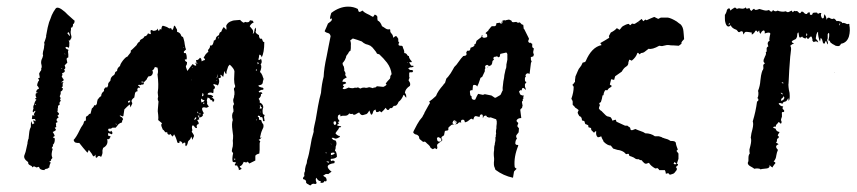

<svg xmlns="http://www.w3.org/2000/svg" viewBox="-20 -525 2583 579"><path d="M54 -58Q58 -68 59 -75L61 -84L63 -93V-96L64 -100Q64 -104 66 -106Q66 -110 68 -124Q69 -135 73 -142Q73 -155 74 -160Q76 -156 78 -150L81 -152L84 -154Q80 -156 81 -163L84 -161L86 -159Q88 -161 87 -162L86 -164V-166H81Q78 -165 76 -167L77 -172V-177H81L84 -176Q84 -177 82 -181L85 -186L87 -190Q86 -192 83 -189L81 -187L80 -186Q78 -188 79 -192L80 -195L81 -198Q79 -204 83 -210L84 -214L85 -217Q87 -222 90 -224Q85 -227 86 -228L88 -229L90 -231Q86 -235 88 -243L90 -244L94 -245Q93 -246 91 -246Q90 -247 89 -247Q90 -256 97 -257Q98 -261 92 -267Q92 -272 94 -276L95 -279L97 -281Q99 -283 95 -289Q96 -290 98 -290L100 -291Q98 -301 98 -303L101 -309Q106 -314 104 -318Q107 -322 105 -330Q103 -336 105 -344L108 -351L110 -358Q108 -362 110 -370L112 -377L113 -383V-386L114 -390Q114 -395 113 -396L115 -401L117 -407Q120 -415 119 -417Q124 -446 128 -458L132 -468L136 -479Q141 -490 147 -498Q153 -509 176 -489L184 -481L193 -473Q195 -471 198 -468.5Q201 -466 202.5 -464.5Q204 -463 205 -463Q205 -454 200 -452Q201 -449 199 -445Q198 -441 194 -442V-435L193 -429Q193 -423 195 -417Q196 -414 195 -410L193 -407L191 -403H187Q190 -398 189 -392V-387L188 -382Q186 -380 185 -382L183 -383Q180 -385 177 -381L181 -377L184 -376L186 -375V-372Q185 -371 185 -370L186 -361V-352Q180 -350 181 -346L182 -341L183 -336L181 -334L179 -332L175 -328L176 -325L177 -321Q177 -317 173 -316Q180 -308 167 -304Q170 -299 166 -295Q166 -294 169 -289L171 -287Q172 -286 172 -283L169 -280L167 -279L164 -276L167 -277H168L172 -278Q169 -275 169 -272V-268Q170 -264 166 -261Q166 -259 168 -259H170Q169 -251 163 -249V-242Q161 -236 160 -235L161 -233L162 -231Q164 -229 162 -227Q160 -226 162 -224L163 -222V-220Q158 -218 160 -209Q155 -207 155 -205V-202Q155 -199 154 -198V-192Q152 -189 154 -187L155 -186L157 -184Q160 -180 153 -176L155 -174L157 -171Q146 -165 154 -157L148 -154Q150 -152 149 -148V-145L150 -142L148 -141Q146 -140 145 -140Q146 -138 147.5 -136Q149 -134 149 -133Q143 -128 139 -127Q144 -120 145 -115Q143 -113 140 -112Q140 -109 144 -109Q146 -107 145 -100Q144 -92 139 -88Q141 -86 139 -83L137 -81L136 -78L138 -77L139 -76L137 -69L136 -63Q135 -56 138 -49Q138 -48 134 -44Q135 -42 133 -40L130 -38L128 -37Q130 -36 131 -36Q132 -35 133 -35L130 -28Q128 -22 129 -20Q127 -20 124 -17L121 -16H119Q115 -15 114 -12Q100 -12 98 -21Q97 -21 97 -22Q91 -20 90 -20L88 -21L86 -22Q82 -25 77 -20Q77 -24 74 -25L70 -27Q64 -30 65 -36Q49 -47 54 -58ZM183 -425Q189 -417 190 -416Q192 -420 187 -428Q186 -428 185 -427Q184 -426 183 -425ZM88 -211Q87 -211 85 -209L87 -208Q89 -210 88 -211ZM175 -364V-362Q176 -361 177 -361L176 -363ZM166 -317Q167 -318 168 -318Q166 -320 165 -319Q166 -318 166 -317Z M219 -94H213L208 -95Q204 -96 202 -103Q210 -111 220 -132Q224 -141 230 -149L232 -153L233 -157Q235 -162 239 -161V-171Q241 -176 245 -176Q249 -183 253 -182L257 -198Q263 -202 264 -208Q269 -205 272 -212L273 -219Q274 -221 274 -224Q280 -233 285 -235Q285 -240 288 -245L291 -248L294 -251Q292 -255 296 -259Q298 -263 303 -261L306 -267V-271Q306 -275 313 -282Q313 -293 324 -299L326 -302L327 -306Q328 -309 333 -311Q333 -320 342 -326Q342 -331 351 -343Q360 -354 364 -354L367 -358L371 -363Q376 -368 374 -372Q378 -375 388 -385L392 -389L394 -393Q397 -398 401 -399Q401 -403 405 -406L409 -408L413 -411Q415 -416 418 -416Q420 -416 422 -418Q425 -421 426 -424H428L430 -423Q433 -421 435 -423Q433 -431 434.5 -433.5Q436 -436 442 -432Q454 -432 455 -439Q459 -427 461 -435Q462 -436 462 -438L464 -437L466 -435Q467 -444 470 -447Q472 -448 482 -444L486 -442L489 -440Q494 -438 495 -441Q497 -439 497 -438L498 -436L499 -434Q502 -437 503 -440L504 -444L505 -448Q509 -446 510 -443L511 -440L513 -438L514 -434V-429Q522 -427 525 -421L527 -416Q528 -415 532 -413L533 -410L534 -407L536 -399L537 -392Q539 -379 541 -376L539 -374L537 -372Q533 -370 535 -365H540Q544 -358 543 -346H540L537 -345Q539 -339 544 -338Q544 -332 543 -330L542 -328L541 -327Q539 -325 545 -311L553 -322L561 -332Q566 -327 570 -327Q574 -327 569 -335L571 -336H573Q571 -342 571 -344Q577 -342 583 -351Q588 -349 588 -340Q595 -344 598 -344Q599 -347 594 -351L597 -356L600 -361Q606 -368 608 -368V-371L607 -374Q615 -382 613 -388Q619 -386 622 -392L624 -398L625 -403Q630 -403 631 -409Q631 -410 631.5 -411.5Q632 -413 633 -414Q637 -418 640 -419L641 -422L642 -425Q643 -428 647 -429L650 -436L654 -443Q656 -443 658 -440L660 -438L662 -435Q663 -436 663 -441L662 -447Q666 -458 680 -462Q682 -463 686 -463.5Q690 -464 692 -464L704 -465L708 -461L712 -458Q715 -455 719 -459Q731 -455 734 -464L738 -463H741Q743 -462 745 -457Q738 -455 733 -446L738 -440L742 -435Q745 -429 742 -423Q746 -424 747 -431L748 -437Q750 -441 751 -442Q752 -439 752 -433L751 -431V-429Q750 -425 761 -419V-416L762 -413Q762 -410 765 -408Q770 -410 771 -405L773 -400Q775 -398 777 -398Q777 -366 769 -352Q768 -358 764 -360Q763 -361 762 -359Q761 -357 761 -353L759 -345Q764 -343 767 -348Q772 -337 766 -331Q771 -324 764 -308Q768 -305 771 -298L773 -292L775 -287L773 -280L772 -274Q769 -268 760 -268Q758 -264 766 -262L769 -261H771Q774 -260 775 -257Q774 -254 770 -254H768L766 -253Q762 -251 760 -249Q762 -245 765 -247H768L771 -244Q771 -242 770 -242H768L767 -241Q768 -234 760 -227Q765 -221 763 -216Q773 -212 774 -202Q771 -194 772 -187Q772 -179 777 -179Q779 -176 776 -173L777 -167L778 -160Q773 -158 773 -163L772 -168Q772 -170 770 -172Q764 -170 764 -175Q767 -177 765 -179Q766 -175 763 -175L761 -176H758Q757 -173 758 -172H760L761 -170V-164Q768 -164 769 -160V-158L770 -156Q772 -152 774 -150Q776 -142 772 -136Q772 -135 769 -129L767 -123L766 -118Q763 -109 765 -109Q765 -109 768 -112Q769 -108 760 -103L763 -101L765 -98Q763 -96 763 -92V-73L762 -62Q751 -59 750 -55V-41L732 -32L730 -34Q729 -36 727 -38Q725 -33 715 -37Q710 -25 704 -24Q702 -22 705 -20L707 -18L709 -16Q705 -13 700 -12Q701 -14 699 -19L697 -22L695 -26H689Q687 -28 689 -31L691 -33L692 -35L687 -36Q683 -36 682 -37Q679 -45 683 -63L679 -69L680 -76L682 -84Q683 -94 682 -101Q683 -106 683 -116L681 -132Q678 -153 682 -163Q677 -180 684 -188V-194L683 -200Q682 -207 686 -211Q681 -222 685 -230Q686 -231 686 -236L687 -240V-248L686 -253Q684 -260 689 -262V-267Q686 -273 686 -286Q687 -301 687 -310Q686 -318 673 -330Q668 -326 667 -321L664 -312L663 -308V-305Q663 -302 662 -302Q660 -302 656 -311L655 -302L653 -293L646 -300Q644 -298 645 -296L646 -294L647 -293L644 -290Q642 -290 639 -289Q644 -279 637 -267L634 -269L630 -270Q626 -272 623 -271Q624 -270 624 -268Q628 -265 628 -262Q629 -258 624 -256Q624 -247 623 -244L619 -245Q618 -246 616 -246Q606 -246 606 -240L610 -239H615Q621 -237 622 -235Q624 -232 621 -232H618L622 -229L626 -225Q627 -221 622 -217Q620 -225 615 -223Q614 -229 606 -231L605 -227L604 -224Q603 -221 605 -217Q602 -212 610 -204Q602 -198 599 -201Q582 -204 595 -183Q590 -182 592 -177Q588 -170 579 -171L581 -165Q575 -164 575 -162L577 -159L579 -155Q580 -151 577 -150Q574 -150 574 -148Q572 -145 574 -139Q570 -138 567 -142L565 -145Q563 -147 561 -147Q558 -144 559 -138L560 -133Q560 -130 558 -128Q565 -118 565 -116Q565 -114 564 -112L562 -108L561 -103Q560 -105 558.5 -108.5Q557 -112 557 -113L555 -109L554 -106Q551 -102 550 -102Q549 -101 547 -98L546 -93Q545 -88 541 -84Q538 -85 539 -94Q535 -97 531 -91Q528 -100 521 -99Q522 -95 520.5 -94Q519 -93 515 -95Q511 -111 505 -120Q504 -118 502 -115Q500 -114 500 -113L497 -117L494 -121Q490 -117 487 -120Q484 -122 484 -127Q480 -124 477 -128L474 -132Q472 -134 471 -134L469 -139L467 -144Q465 -151 469 -153Q459 -161 457 -163Q458 -169 457 -179Q455 -192 456 -195L458 -219Q454 -226 457 -233Q455 -248 456 -249Q459 -268 455 -301Q458 -308 455 -321L447 -323Q446 -320 445 -318.5Q444 -317 443 -315.5Q442 -314 441 -313.5Q440 -313 439 -313Q443 -307 439 -300Q435 -294 428 -295Q423 -289 422 -285L420 -283L418 -281L414 -277Q414 -270 411 -270H407Q406 -270 404 -268L402 -269H400Q398 -270 396 -267Q403 -264 402 -260Q396 -262 395 -258Q393 -255 395 -250Q388 -249 387 -243L386 -237L385 -231Q375 -224 377 -218L378 -216L379 -214Q379 -212 376 -207L374 -201L371 -210L363 -203L355 -195Q354 -189 352 -175Q350 -173 347 -175L345 -176L342 -177Q340 -175 343 -174L346 -172L348 -171Q352 -166 351 -165L349 -162Q348 -161 348 -156Q341 -154 337 -150L333 -145L329 -140H319Q317 -138 314 -137H308Q305 -134 307 -131L310 -129L312 -127Q313 -128 315 -131Q322 -124 317 -120L312 -122L307 -124Q306 -123 306 -120V-116L310 -115L314 -113Q313 -112 311 -109Q312 -108 309 -106Q306 -104 303 -106Q308 -88 291 -79Q289 -73 289 -72V-67Q290 -62 285 -52L279 -55L276 -54L274 -52Q272 -48 269 -50Q268 -51 268 -59Q264 -52 261 -54L259 -57L257 -61L248 -73Q247 -72 247 -71L246 -69Q246 -68 245 -67Q244 -66 244 -64L237 -72L231 -79ZM586 -223 587 -219V-216L590 -217L593 -218Q595 -219 597 -223Q590 -223 588 -228Q586 -226 586 -223ZM565 -164Q572 -164 572 -171Q570 -172 568.5 -170Q567 -168 565 -164ZM763 -206 764 -205V-204Q764 -199 763 -197L771 -199L766 -204V-206Q766 -207 765 -208ZM589 -235H592Q596 -240 591 -245Q589 -235 589 -235ZM637 -302Q635 -297 633 -289Q636 -289 637 -302ZM366 -220 367 -217 368 -214 370 -216 371 -218Q374 -220 372 -222ZM576 -176 578 -174 579 -171Q582 -174 581 -176Q580 -177 576 -176ZM410 -279 405 -278Q409 -275 414 -277Q412 -279 410 -279ZM573 -336 572 -334 573 -333H574L576 -335Q574 -335 573 -336ZM756 -338Q757 -336 757 -331Q760 -334 761 -334Q761 -335 756 -338ZM586 -181 583 -183Q582 -183 580 -181Q584 -180 586 -181ZM579 -183Q578 -184 578 -184Q578 -186 577 -186L576 -189Q573 -184 579 -183ZM593 -212Q595 -212 597 -214L595 -216Q591 -214 593 -212ZM639 -414V-408Q642 -412 639 -414ZM685 -46 687 -44 688 -42Q690 -45 689.5 -46Q689 -47 685 -46ZM753 -311Q753 -312 754 -313Q754 -314 755 -316Q749 -315 753 -311ZM754 -166 752 -162Q755 -162 754 -166ZM768 -187Q764 -188 764 -188Q764 -186 768 -187ZM562 -320 560 -322Q558 -320 562 -320ZM634 -282 633 -283 632 -285Q633 -282 633.5 -281Q634 -280 635 -281Q635 -282 634 -282ZM332 -150 329 -153Q329 -148 332 -150ZM534 -383 533 -382 534 -381Q536 -383 534 -383ZM557 -283V-284L556 -285Q556 -283 557 -283ZM698 -31Q697 -32 696 -32Q696 -31 698 -31ZM739 -436Z M895 9 896 8 898 6Q896 -3 900 -9Q899 -14 902 -25L905 -33L906 -41Q912 -59 916 -84L920 -106L926 -128Q925 -134 928 -146L930 -155L932 -164L939 -205Q943 -227 948 -245Q950 -271 956 -294Q957 -319 965 -355L971 -386L977 -416Q975 -424 970 -425L964 -427Q960 -429 959 -431L964 -442L969 -454L973 -457L978 -461Q983 -466 979 -470Q978 -469 975 -467Q975 -475 979 -486Q1004 -505 1030 -505Q1046 -505 1059 -498Q1061 -490 1063 -489Q1065 -489 1068 -490L1071 -492L1074 -493Q1076 -488 1094 -480Q1095 -479 1099 -477L1105 -474L1108 -478L1110 -481Q1117 -479 1118 -474V-468L1119 -463Q1127 -460 1132 -446L1137 -443L1143 -439Q1149 -435 1155 -437L1157 -435Q1156 -428 1160 -425L1161 -423L1163 -421Q1165 -418 1166 -411Q1172 -417 1175 -416Q1176 -416 1181 -408V-402Q1181 -398 1184 -397L1183 -395L1182 -393Q1181 -390 1183 -388L1187 -387H1191Q1196 -385 1195 -381Q1200 -372 1199 -365Q1204 -365 1207 -361Q1209 -356 1213 -356Q1213 -352 1216 -347L1219 -343L1222 -340Q1220 -336 1219 -337L1217 -338H1215Q1214 -337 1216 -333L1218 -330L1220 -327Q1225 -327 1228 -326Q1225 -322 1221 -322H1217L1211 -319Q1216 -313 1219 -314H1223L1226 -311Q1224 -306 1221 -307H1217L1214 -306V-293Q1216 -291 1214 -288L1212 -283Q1214 -280 1216 -276Q1218 -271 1216 -266Q1202 -257 1201 -245Q1206 -240 1205 -230Q1202 -234 1201 -235L1200 -237Q1198 -239 1197 -239Q1191 -224 1182 -218Q1177 -204 1168 -206L1165 -203L1163 -200Q1160 -198 1156 -199Q1150 -187 1143 -200Q1139 -194 1130 -186L1128 -188L1125 -190Q1118 -185 1114 -188V-190L1113 -192Q1113 -194 1112.5 -194.5Q1112 -195 1111 -194Q1107 -192 1106 -190L1104 -184Q1101 -176 1098 -181L1096 -186L1094 -192Q1089 -183 1085 -181Q1073 -177 1072 -178Q1068 -178 1063 -186L1057 -183L1052 -180Q1046 -177 1043 -182Q1038 -180 1033 -183Q1029 -176 1021 -176H1014Q1011 -176 1007 -174Q1006 -176 1006 -180Q998 -178 999 -173Q997 -168 1004 -160Q1002 -158 999 -157Q1003 -153 1001 -151L998 -150Q996 -148 998 -146Q999 -146 1009 -144Q1008 -141 1006 -141H1004L1002 -140Q1002 -136 997 -131L994 -127Q992 -125 992 -122Q1000 -114 1005 -115Q1005 -111 1001 -110L997 -108L993 -107H990L987 -109Q983 -110 980 -109Q985 -101 991 -102Q998 -95 992 -82Q993 -78 990 -71Q996 -66 996 -52Q990 -46 978 -46Q976 -43 979 -39Q983 -42 987 -40Q991 -39 988 -33Q953 -28 980 -7L978 -6Q977 -5 974.5 -3.5Q972 -2 970 0Q966 -1 962 0L959 2L955 4Q955 5 957 7L959 8L961 9Q965 13 965 18Q965 24 958 21Q957 28 946 26L947 24V21Q940 22 934 11Q930 16 935 27Q934 28 933 29Q932 30 931 30L926 29Q920 29 917 34Q913 34 910 31L906 29L903 26Q904 22 901 18Q900 17 894 15Q893 13 895 9ZM1024 -274 1020 -272 1015 -270Q1012 -268 1018 -264L1015 -261Q1014 -260 1014 -260Q1014 -258 1013 -258Q1017 -255 1022 -257L1027 -259L1031 -261Q1044 -257 1051 -261Q1052 -260 1054 -260Q1058 -262 1061 -261L1064 -259L1068 -258Q1071 -261 1078 -261L1084 -260L1090 -261Q1093 -263 1098 -261L1105 -259L1107 -261H1111Q1115 -262 1116 -265L1126 -264L1136 -263L1140 -265L1143 -267Q1148 -270 1143 -273Q1148 -280 1156 -288L1157 -292V-295Q1159 -300 1161 -301Q1159 -320 1147 -336L1136 -349L1124 -361L1121 -362L1117 -363Q1115 -368 1108 -376L1103 -382L1097 -387L1090 -390L1083 -392Q1076 -395 1071 -400L1057 -405L1044 -409L1040 -406L1036 -403Q1039 -396 1038 -388V-380L1037 -372Q1033 -371 1030 -364L1027 -360L1024 -356Q1024 -353 1023 -351L1020 -344Q1015 -336 1013 -335L1014 -329L1017 -324Q1019 -315 1018 -312Q1021 -308 1022 -304Q1019 -298 1026 -292Q1024 -291 1021 -289Q1018 -287 1017 -287Q1012 -282 1013 -278Q1023 -280 1024 -274ZM986 -156Q985 -152 989 -148Q997 -150 992 -159Q986 -160 986 -156ZM984 -65 981 -64H978V-57L981 -58L985 -59Q986 -60 990 -63Q988 -65 984 -65ZM969 -38H965Q964 -37 967 -36L969 -35L970 -34L973 -37ZM981 -87Q979 -92 977 -92Q980 -89 981 -87ZM964 -62V-66Q960 -65 964 -62ZM1207 -337 1209 -336Q1210 -336 1208 -338Q1208 -337 1207 -337ZM978 -52 980 -51Q980 -52 979 -53Q979 -52 978 -52ZM979 -75 980 -74Q980 -75 979 -75ZM972 -56Z M1226 -126Q1227 -127 1227 -129Q1229 -133 1238 -150Q1246 -164 1251 -169Q1254 -172 1255 -175Q1255 -176 1256.5 -178Q1258 -180 1259 -182Q1260 -184 1260 -185Q1261 -186 1261 -187L1266 -196L1271 -205L1275 -212H1276V-217L1274 -219Q1275 -219 1284 -226Q1286 -228 1289 -230.5Q1292 -233 1293 -234L1295 -236Q1300 -250 1317 -269L1318 -271Q1320 -273 1322 -275L1326 -288Q1330 -291 1339 -304Q1342 -309 1345.5 -315Q1349 -321 1350 -323Q1356 -328 1364 -340Q1370 -349 1377 -356L1383 -357Q1384 -357 1386 -359L1387 -361V-362L1386 -367L1389 -372H1393Q1397 -372 1398 -376L1399 -381L1407 -384L1410 -387Q1412 -388 1410 -390V-391Q1414 -391 1415 -395L1417 -402L1430 -412L1432 -414L1433 -419H1436Q1435 -419 1435 -418Q1433 -416 1435 -413Q1437 -411 1440 -411L1446 -412Q1447 -412 1449 -414Q1450 -417 1449 -418V-420L1448 -422Q1446 -424 1444 -425L1447 -428Q1453 -432 1454 -436L1456 -438Q1458 -441 1460 -443L1463 -446H1471Q1473 -446 1474 -447L1476 -449L1477 -455L1484 -456Q1485 -457 1486 -457Q1488 -454 1491 -454Q1495 -454 1496 -458V-459Q1496 -462 1495 -463L1501 -464H1502Q1504 -462 1505 -464L1515 -466L1522 -463L1523 -461Q1524 -458 1528 -458L1537 -459L1540 -457Q1543 -456 1546 -457L1547 -458L1553 -452Q1553 -451 1555 -451L1558 -450L1559 -441V-439Q1562 -436 1562 -435Q1568 -424 1575 -409V-407L1573 -402V-400L1574 -398L1576 -396H1581Q1582 -393 1585 -393V-384Q1585 -382 1588 -380L1590 -379L1588 -369V-366L1590 -360L1588 -355L1585 -354Q1579 -353 1581 -349V-345L1582 -342L1583 -341V-339L1582 -337Q1581 -336 1581 -334L1577 -302L1575 -303L1572 -304Q1569 -304 1567 -302Q1564 -299 1565 -296L1566 -294L1564 -292Q1563 -291 1563 -289V-283Q1563 -280 1566 -278H1568Q1567 -277 1565 -274L1563 -271V-266Q1563 -262 1564 -261L1565 -259V-257L1566 -256V-254L1561 -258Q1558 -261 1555 -259Q1553 -253 1553 -253L1554 -252L1551 -253H1549L1547 -251Q1544 -248 1546 -247Q1548 -241 1550 -239L1553 -238L1556 -237H1560L1559 -235Q1558 -234 1558 -230L1559 -228Q1555 -227 1557 -223V-222L1556 -221Q1554 -219 1554 -217L1556 -206L1555 -204V-202Q1554 -198 1552 -198Q1549 -196 1549 -193L1552 -169Q1544 -169 1540 -165Q1536 -161 1539 -158L1543 -154L1541 -148Q1539 -145 1541 -143L1545 -138L1544 -126L1537 -117Q1536 -114 1537 -111L1539 -107Q1534 -102 1534 -92Q1534 -91 1536 -89Q1537 -88 1539 -88H1542L1543 -86Q1529 -52 1532 -22Q1532 -20 1535 -18L1538 -16L1531 -9Q1531 -8 1530 -7L1527 11Q1498 5 1474 -13L1472 -19Q1468 -26 1470 -42V-48Q1468 -62 1470 -72Q1470 -82 1471 -86L1472 -88V-91Q1474 -99 1474 -101V-111Q1476 -113 1475 -118L1476 -121V-123Q1475 -127 1476 -133L1477 -138V-144L1478 -152V-159Q1478 -161 1477 -162Q1477 -166 1474 -166L1460 -171H1457L1455 -170L1453 -171L1451 -172H1449L1448 -173Q1448 -176 1446 -176Q1443 -177 1442 -176Q1437 -174 1437 -169H1436V-175Q1436 -180 1432 -180Q1430 -180 1429 -179Q1427 -177 1427 -176L1426 -172Q1425 -173 1423 -173L1415 -175Q1412 -175 1410 -172L1407 -164L1404 -166Q1402 -168 1399 -166L1390 -159Q1389 -159 1388 -158L1382 -156L1381 -160Q1380 -164 1376 -164H1374Q1373 -164 1371 -162Q1370 -161 1370 -159L1371 -155L1368 -156H1365L1363 -155L1359 -151L1351 -150L1343 -149Q1342 -149 1341 -148L1334 -142L1333 -141L1332 -139V-133Q1330 -131 1326 -131Q1321 -131 1321 -127L1319 -117L1313 -113Q1312 -112 1312 -112Q1312 -110 1311 -110Q1311 -108 1312 -107L1314 -103L1313 -101Q1313 -100 1312 -100L1300 -91Q1298 -89 1298 -86L1299 -79L1297 -75L1294 -77Q1291 -79 1289 -77L1285 -75L1284 -76Q1281 -77 1278 -80Q1277 -85 1268 -92L1264 -96Q1262 -98 1260 -98L1256 -97L1245 -106L1243 -114L1241 -116Q1238 -119 1236 -119Q1229 -120 1226 -126ZM1405 -253H1402Q1397 -253 1397 -248L1398 -240Q1398 -238 1399 -237L1403 -233L1402 -232Q1402 -225 1409 -224H1410Q1414 -224 1414 -227Q1416 -229 1416 -231L1419 -237Q1421 -241 1422 -242L1436 -239Q1438 -239 1439 -240L1442 -241L1462 -237L1471 -231Q1473 -229 1476 -231L1488 -238L1490 -240L1495 -251Q1496 -251 1496 -253Q1495 -258 1497 -271L1498 -280L1500 -290L1501 -299L1503 -308L1504 -313L1505 -317Q1506 -318 1506.5 -321Q1507 -324 1507 -326V-330L1508 -335L1509 -340L1510 -345V-362L1508 -366Q1505 -367 1504 -366L1491 -363Q1488 -363 1488 -359L1487 -354L1482 -352Q1482 -354 1479 -355H1477L1475 -354H1472Q1471 -354 1470 -353L1468 -351V-348L1469 -346L1470 -345L1467 -343Q1465 -341 1465 -340Q1464 -327 1457 -327L1456 -326L1454 -325Q1454 -327 1453 -327L1452 -328Q1451 -328 1450 -329Q1449 -330 1448 -329L1445 -328Q1442 -325 1443 -322Q1444 -321 1444 -320L1442 -316V-310L1434 -293L1430 -291Q1428 -289 1428 -287Q1423 -271 1419 -264Q1417 -269 1410 -269Q1406 -269 1406 -264ZM1300 -111 1298 -109Q1297 -108 1298 -107Q1298 -98 1304 -98H1307Q1311 -99 1311 -102V-105L1310 -107L1305 -110Q1304 -112 1300 -111ZM1351 -150 1353 -151H1354L1357 -154Q1357 -158 1356 -159L1354 -160L1352 -162H1350Q1348 -162 1346 -159V-158L1345 -156Q1344 -154 1345 -153L1347 -151Q1348 -150 1351 -150ZM1353 -158Q1354 -158 1354 -157V-155L1350 -159Q1353 -159 1353 -158ZM1493 -456 1492 -459 1496 -460 1495 -458Q1494 -456 1493 -456ZM1451 -321 1450 -323 1452 -324Q1452 -322 1451 -321ZM1445 -168V-169L1446 -170Q1446 -168 1445 -168Z M1707 -209V-219Q1706 -223 1703 -227Q1710 -247 1710 -263Q1709 -266 1706 -269L1710 -273L1711 -275L1714 -278V-284L1715 -291Q1715 -295 1716 -296L1719 -303L1722 -310Q1725 -318 1729 -322Q1733 -326 1737 -336L1744 -338L1746 -340Q1764 -383 1794 -389Q1793 -392 1790 -395L1804 -403L1817 -411V-414L1816 -416Q1819 -422 1822 -427Q1833 -432 1840 -440L1844 -438L1848 -435L1851 -438L1854 -442Q1856 -445 1860 -447L1868 -451Q1874 -453 1876 -453L1878 -451L1880 -449L1882 -450Q1884 -452 1886 -454L1890 -453H1894L1905 -460L1915 -468L1917 -465L1920 -461Q1923 -464 1926 -466L1930 -464L1941 -469L1953 -474L1965 -468L1969 -470L1973 -472H1994Q2005 -470 2021 -460L2026 -456Q2027 -455 2029.5 -453.5Q2032 -452 2033 -451Q2040 -443 2041 -431L2042 -420L2043 -407Q2036 -400 2035 -397V-393L2027 -387L2012 -388Q2001 -388 1998 -389Q1991 -390 1981 -387Q1976 -385 1968 -387Q1947 -375 1936 -378Q1929 -373 1923 -368L1919 -366L1913 -365L1909 -361L1906 -364L1904 -366Q1903 -365 1902 -365Q1898 -352 1885 -342L1881 -344L1877 -345Q1877 -343 1876.5 -341Q1876 -339 1875 -338V-336Q1875 -328 1868 -324Q1861 -320 1855 -309L1845 -302L1835 -295Q1834 -292 1832 -284L1828 -285L1823 -286L1822 -282L1821 -278L1820 -274L1819 -270L1825 -266L1823 -263L1820 -261Q1814 -258 1812 -253H1805Q1800 -245 1800 -238Q1798 -238 1797 -237L1795 -227L1792 -217L1790 -216L1787 -214L1788 -211L1789 -207Q1787 -204 1786 -198L1787 -197L1788 -195L1791 -192Q1795 -190 1796 -188L1801 -183Q1807 -176 1812 -174L1817 -173L1822 -171L1825 -166L1827 -161L1832 -163L1837 -164L1839 -158L1852 -152L1865 -146H1872Q1873 -145 1875 -143.5Q1877 -142 1879 -141L1880 -140L1881 -137L1882 -133H1884L1885 -132L1891 -134L1896 -136L1903 -133L1911 -130Q1921 -127 1926 -123Q1943 -123 1955 -114H1967Q1976 -112 1979 -109H1981L1983 -108L1993 -105Q1996 -104 2002 -100Q2010 -100 2013 -99L2015 -98Q2017 -96 2018 -95Q2018 -91 2020 -85L2024 -74L2020 -70L2023 -66L2026 -62V-46L2021 -31H2023L2024 -30Q2026 -27 2022 -25L2020 -23L2018 -21L2020 -19L2021 -17Q2022 -13 2018 -9L2015 -5L2012 -2L2007 0L2000 2L1997 -1L1995 -3L1992 -2L1988 -1L1987 -7L1985 -12H1968L1967 -14Q1965 -16 1963 -18L1956 -17Q1942 -25 1937 -34L1928 -31Q1923 -32 1921 -35L1918 -38L1915 -42Q1914 -41 1909 -43L1906 -45H1903Q1902 -44 1897 -46L1891 -50L1884 -53L1878 -55L1876 -61H1872L1868 -60L1862 -66Q1853 -72 1842 -73Q1840 -74 1829 -77Q1827 -79 1826 -81L1822 -86Q1812 -86 1800 -98Q1800 -100 1798.5 -102Q1797 -104 1795.5 -107.5Q1794 -111 1793 -114Q1787 -111 1783 -111Q1776 -116 1778 -129Q1777 -130 1774 -128L1773 -126L1771 -125L1763 -133Q1763 -138 1762 -139L1759 -140L1755 -141Q1754 -142 1754 -147Q1751 -149 1745 -151L1742 -160L1738 -161L1735 -162Q1735 -173 1727 -175Q1725 -178 1723 -182L1722 -186Q1723 -189 1725 -193L1720 -197L1714 -201L1713 -203L1711 -205ZM2014 -37 2013 -34 2011 -31Q2017 -28 2020 -31ZM1906 -457 1907 -455Q1908 -455 1908 -456Q1907 -457 1906 -457Z M2177 -445Q2170 -445 2167 -459Q2166 -462 2166 -470V-480Q2167 -481 2169 -485L2171 -490Q2172 -497 2176 -499Q2180 -501 2181 -498L2182 -495L2183 -493L2187 -497L2192 -500Q2197 -505 2202 -498Q2206 -500 2209 -500L2216 -499Q2225 -498 2229 -503Q2231 -497 2234 -499L2237 -500H2241Q2241 -495 2246 -492Q2253 -500 2255 -498L2256 -496L2259 -495Q2263 -495 2270 -498L2277 -496L2284 -494Q2292 -492 2299 -495Q2301 -492 2305 -490Q2309 -489 2311 -495Q2317 -488 2325 -493L2331 -491L2337 -490Q2342 -489 2350 -491Q2354 -487 2359 -489L2363 -491Q2367 -493 2368 -493L2370 -488L2371 -489L2373 -490L2375 -492Q2376 -493 2380 -491Q2383 -493 2386 -490L2389 -487L2392 -485Q2393 -485 2394 -486Q2396 -488 2397 -490Q2401 -490 2402 -489L2406 -485Q2409 -482 2414 -483Q2415 -489 2423 -487Q2422 -485 2422 -482Q2424 -480 2425 -480Q2428 -480 2429 -481Q2431 -483 2431 -486L2437 -487H2444Q2445 -483 2449 -484L2452 -486Q2456 -486 2457 -485Q2454 -480 2457 -474Q2459 -467 2464 -471L2465 -477Q2465 -480 2467 -482Q2471 -474 2471 -474L2473 -465Q2475 -474 2482 -471L2485 -469L2488 -468Q2490 -467 2494 -469Q2496 -469 2498 -467L2501 -464Q2502 -460 2507 -462L2511 -461L2515 -460Q2519 -459 2520 -455Q2523 -458 2535 -452Q2536 -453 2540 -453Q2543 -453 2541 -451Q2545 -433 2540 -415Q2534 -396 2516 -393Q2513 -385 2506 -386L2500 -387L2495 -390L2491 -392L2487 -395Q2484 -396 2482 -402L2480 -403H2478Q2482 -417 2480 -426Q2475 -424 2476 -417V-410Q2476 -408 2474 -404Q2479 -395 2475 -391Q2475 -392 2473.5 -396Q2472 -400 2471 -402Q2469 -400 2468 -398V-396L2467 -394Q2462 -392 2461 -399L2459 -406Q2458 -408 2455 -411Q2455 -410 2453 -400Q2450 -404 2448 -415L2447 -422V-429Q2444 -428 2442 -421L2441 -415L2440 -409L2442 -406L2445 -403Q2448 -398 2447 -397Q2442 -403 2434 -398L2430 -402V-406L2429 -410Q2427 -419 2422 -412V-413Q2416 -403 2413 -412Q2412 -413 2410 -411L2409 -409L2408 -408L2406 -410L2403 -411Q2400 -412 2399 -415Q2392 -409 2390 -414L2389 -420L2388 -427Q2384 -427 2384 -418Q2384 -413 2382 -411Q2381 -407 2375 -405Q2361 -399 2374 -394Q2372 -392 2371 -392H2369L2368 -391Q2365 -388 2363 -387Q2367 -382 2365 -371L2364 -362L2363 -354Q2362 -340 2360 -313L2359 -293L2358 -274Q2357 -271 2358 -262L2359 -254L2361 -245Q2363 -224 2358 -221Q2358 -228 2357 -229Q2354 -223 2351 -220Q2347 -218 2345 -218Q2340 -216 2340 -212Q2333 -215 2331 -214Q2327 -214 2329 -211L2333 -207Q2337 -204 2342 -204Q2339 -199 2340 -198L2341 -196L2343 -194Q2347 -190 2343 -187Q2340 -188 2338.5 -186.5Q2337 -185 2338 -181V-173Q2337 -171 2336 -167.5Q2335 -164 2335 -163Q2339 -156 2335 -152L2333 -153L2331 -155Q2329 -158 2327 -156L2325 -153L2322 -150Q2319 -147 2320 -143Q2314 -144 2311 -141Q2314 -138 2319 -137Q2321 -128 2331 -127Q2324 -117 2326 -115H2327L2328 -114Q2329 -113 2328 -109Q2323 -107 2323 -103V-99Q2322 -97 2320 -95L2324 -93L2328 -90Q2314 -85 2326 -73Q2325 -71 2323 -65L2321 -56Q2320 -45 2313 -38Q2321 -35 2317 -31L2315 -29L2313 -26Q2310 -23 2310 -20Q2303 -23 2301 -28Q2302 -18 2292 -17L2283 -16Q2282 -16 2278.5 -15.5Q2275 -15 2274 -14Q2271 -17 2265 -17H2260L2255 -16L2249 -20L2242 -24Q2235 -28 2235 -34Q2237 -38 2237 -41V-48Q2237 -58 2241 -62Q2240 -66 2240 -74L2243 -86Q2247 -102 2244 -110L2246 -123L2249 -135Q2253 -151 2250 -159Q2259 -188 2263 -219Q2267 -220 2267 -224Q2267 -228 2264 -229Q2267 -234 2267 -240V-246L2266 -251Q2272 -266 2273 -282L2275 -297Q2277 -307 2279 -312Q2281 -314 2282 -318V-323Q2280 -331 2287 -334Q2279 -339 2285 -350L2287 -355L2289 -359Q2291 -364 2289 -367Q2292 -368 2292 -371V-376Q2291 -383 2297 -385Q2295 -391 2295 -395Q2297 -401 2301 -402Q2299 -406 2301 -414L2302 -419L2303 -423Q2302 -430 2286 -424Q2287 -429 2285.5 -431.5Q2284 -434 2282 -433Q2276 -431 2274 -423L2271 -426L2270 -429V-431Q2270 -436 2265 -428Q2264 -430 2262 -432Q2261 -433 2260 -433Q2258 -433 2255 -427L2251 -423Q2249 -421 2247 -421V-427Q2243 -427 2240 -428L2232 -429Q2225 -430 2223 -421Q2221 -423 2221 -425L2220 -429Q2217 -432 2213 -430L2210 -428Q2207 -428 2206 -429Q2205 -431 2201 -435L2194 -438Q2185 -443 2184 -449Q2180 -445 2177 -445ZM2343 -235 2341 -231 2337 -228Q2334 -223 2336 -221Q2343 -223 2344 -227Q2347 -230 2343 -235ZM2412 -416Q2416 -419 2413 -425Q2410 -421 2412 -416ZM2334 -245 2336 -243 2338 -241Q2339 -240 2341 -241Q2338 -246 2334 -245ZM2178 -450Q2182 -451 2180 -456Q2176 -452 2178 -450ZM2343 -274Q2341 -278 2337 -276Q2339 -273 2343 -274ZM2513 -448Q2513 -454 2514 -456Q2509 -452 2513 -448ZM2496 -305V-308Q2495 -306 2496 -305ZM2501 -359V-358Z"/></svg>

Font: Kom-post
Style: Regular
Weight: 400
Designer: @guaschetti
Foundry: guaschetti
Version: Version 1.00 December 6, 2021, initial release